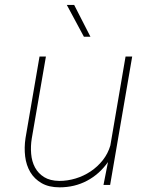

<svg xmlns="http://www.w3.org/2000/svg" viewBox="-20 -761 627 790"><path d="M405.8 0 424.3 -94.2Q389.2 -44.4 338.1 -17.3Q287.1 9.8 225.1 9.8Q181.2 9.8 151.4 -7.3Q121.6 -24.4 104.7 -52.7Q87.9 -81.1 83.5 -117.4Q79.1 -153.8 85 -192.9L142.6 -528.3H168.9L110.8 -191.9Q105.5 -159.7 108.2 -128.2Q110.8 -96.7 124 -72Q137.2 -47.4 161.6 -32.2Q186 -17.1 224.1 -16.6Q257.8 -16.6 291 -26.6Q324.2 -36.6 352.8 -55.7Q381.3 -74.7 402.8 -101.8Q424.3 -128.9 434.1 -162.6L496.6 -528.3H523.9L433.1 0ZM352.1 -609.9H325.2L254.9 -740.7H285.2Z"/></svg>

Font: Roboto Mono Thin
Style: Italic
Weight: 250
Designer: Google
Version: Version 2.000985; 2015; ttfautohint (v1.3)